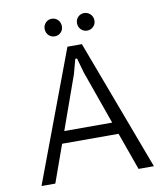

<svg xmlns="http://www.w3.org/2000/svg" viewBox="-94 -956 901 1035"><g transform="rotate(-10 356.5 -439.0)"><path d="M664.1 0H580.1L506.8 -205.1H197.8L124.5 0H48.8L316.9 -715.3H396ZM221.2 -270.5H483.4L379.4 -563.5L356.9 -643.6H347.2L325.7 -563.5ZM212.4 -830.6Q212.4 -851.1 226.1 -864.7Q239.7 -878.4 258.8 -878.4Q279.3 -878.4 293 -864.3Q306.6 -850.1 306.6 -829.1Q306.6 -808.6 293 -795.4Q279.3 -782.2 259.3 -782.2Q249.5 -782.2 241 -785.9Q232.4 -789.6 226.1 -796.1Q219.7 -802.7 216.1 -811.5Q212.4 -820.3 212.4 -830.6ZM389.6 -830.6Q389.6 -851.1 403.3 -864.7Q417 -878.4 436.5 -878.4Q446.8 -878.4 455.6 -874.5Q464.4 -870.6 470.9 -864Q477.5 -857.4 481.2 -848.4Q484.9 -839.4 484.9 -829.1Q484.9 -818.8 481 -810.3Q477.1 -801.8 470.7 -795.7Q464.4 -789.6 455.6 -785.9Q446.8 -782.2 437.5 -782.2Q427.2 -782.2 418.7 -785.9Q410.2 -789.6 403.6 -796.1Q397 -802.7 393.3 -811.5Q389.6 -820.3 389.6 -830.6Z"/></g></svg>

Font: Proza Libre
Style: Light
Weight: 300
Designer: Jasper de Waard
Foundry: Jasper de Waard
Version: Version 1.000; ttfautohint (v1.4.1.8-43bc)